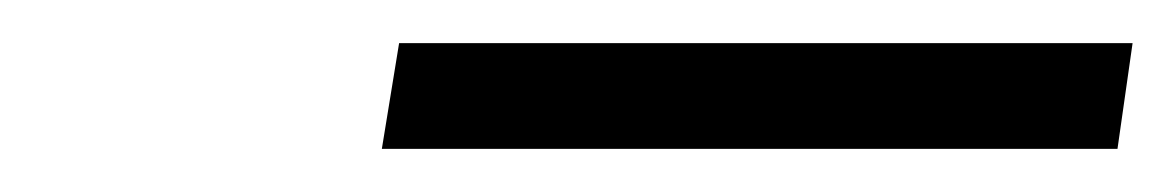

<svg xmlns="http://www.w3.org/2000/svg" viewBox="-20 -695 545 89"><path d="M157 -626H498L505 -675H165Z"/></svg>

Font: Jost Light
Style: Italic
Weight: 300
Italic angle: -5°
Version: Version 3.710